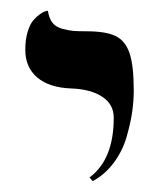

<svg xmlns="http://www.w3.org/2000/svg" viewBox="-20 -579 310 356"><path d="M151.9 -243.2 146 -250Q190.9 -283.2 190.9 -360.8Q190.9 -385.3 169.9 -399.4Q148.9 -413.6 111.8 -415Q71.3 -416.5 49.1 -435.3Q26.9 -454.1 26.9 -486.8Q26.9 -505.4 31.2 -519.8Q35.6 -534.2 41.7 -541.3Q47.9 -548.3 54 -552.7Q60.1 -557.1 64.5 -558.1L68.8 -559.1Q70.8 -545.4 77.1 -537.1Q83.5 -528.8 95.5 -525.6Q107.4 -522.5 116 -521.7Q124.5 -521 140.1 -521Q176.3 -521 194.3 -512.2Q212.4 -503.4 220.2 -480.5Q228 -457.5 228 -411.1Q228 -392.1 225.1 -371.6Q222.2 -351.1 214.8 -325.4Q207.5 -299.8 191.2 -277.6Q174.8 -255.4 151.9 -243.2Z"/></svg>

Font: Common Serif
Style: Regular
Weight: 400
Designer: Philipp H. Poll, Khaled Hosny
Foundry: Stefan Peev, Context Ltd.
Version: Version 1.026